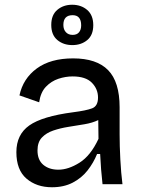

<svg xmlns="http://www.w3.org/2000/svg" viewBox="-20 -776 599 809"><path d="M199 13Q134 13 91.5 -23.5Q49 -60 49 -135Q49 -209 103.5 -247.5Q158 -286 288 -303Q343 -310 368 -319.5Q393 -329 393 -365Q393 -401 367 -427.5Q341 -454 286 -454Q256 -454 226 -444Q196 -434 173.5 -410.5Q151 -387 145 -345L62 -374Q77 -445 135 -487.5Q193 -530 288 -530Q387 -530 435.5 -480.5Q484 -431 484 -324V-209Q484 -162 487 -104.5Q490 -47 496 0H412Q405 -61 402 -127H389Q374 -90 349 -58Q324 -26 286.5 -6.5Q249 13 199 13ZM226 -61Q268 -61 315 -90.5Q362 -120 395 -191L394 -270Q369 -258 336 -252.5Q303 -247 268.5 -241.5Q234 -236 204.5 -226Q175 -216 156.5 -196.5Q138 -177 138 -142Q138 -102 162.5 -81.5Q187 -61 226 -61ZM285 -586Q247 -586 221.5 -607.5Q196 -629 196 -671Q196 -713 221.5 -734.5Q247 -756 284 -756Q322 -756 347.5 -734Q373 -712 373 -670Q373 -628 347.5 -607Q322 -586 285 -586ZM286 -629Q304 -629 313 -640Q322 -651 322 -669Q322 -712 286 -712Q247 -712 247 -671Q247 -652 257.5 -640.5Q268 -629 286 -629Z"/></svg>

Font: Bricolage Grotesque 12pt
Style: Regular
Weight: 400
Designer: Mathieu Triay
Foundry: Atelier Triay
Version: Version 1.001; ttfautohint (v1.8.4.7-5d5b);gftools[0.9.33.de